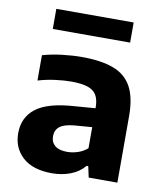

<svg xmlns="http://www.w3.org/2000/svg" viewBox="-85 -827 769 907"><g transform="rotate(10 299.0 -374.0)"><path d="M225.5 10Q133.5 10 84.8 -34.2Q36 -78.5 36 -149Q36 -225.5 92.8 -269Q149.5 -312.5 276 -320.5L404.5 -330.5L421 -241L292 -231Q242.5 -226.5 221.5 -209.8Q200.5 -193 200.5 -163.5Q200.5 -135 220 -118.5Q239.5 -102 278.5 -102Q303 -102 328.5 -110Q354 -118 375.5 -136.5V-330.5Q375.5 -369 362.2 -391.2Q349 -413.5 319.2 -423Q289.5 -432.5 241 -432.5Q207.5 -432.5 164.8 -427Q122 -421.5 82.5 -409.5V-531Q126 -543.5 176.2 -549.5Q226.5 -555.5 269.5 -555.5Q362.5 -555.5 421.8 -533.5Q481 -511.5 509.5 -459.8Q538 -408 538 -318.5V0H400.5L389 -53H381.5Q354.5 -21 313.8 -5.5Q273 10 225.5 10ZM111.5 -662V-758.5H482.5V-662Z"/></g></svg>

Font: Encode Sans SemiExpanded
Style: Bold
Weight: 700
Width: 6
Designer: Multiple Designers
Foundry: Impallari Type
Version: Version 3.002